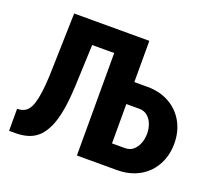

<svg xmlns="http://www.w3.org/2000/svg" viewBox="-120 -870 1147 1030"><g transform="rotate(20 453.5 -355.5)"><path d="M137.2 -710.9H291L276.4 -351.1Q272.9 -270 262.7 -210.7Q252.4 -151.4 234.6 -110.8Q216.8 -70.3 192.1 -45.9Q167.5 -21.5 134.3 -10.7Q101.1 0 61 0H24.4V-125.5L40.5 -127Q59.1 -129.4 73.2 -139.6Q87.4 -149.9 97.2 -169.9Q106.9 -189.9 113.5 -221.4Q120.1 -252.9 124 -298.3Q127.9 -343.8 128.9 -404.3ZM458 -710.9V-585H150.4V-710.9ZM513.2 -475.6H640.1Q712.9 -475.6 767.1 -444.8Q821.3 -414.1 851.1 -360.4Q880.9 -306.6 880.9 -237.8Q880.9 -186 863.8 -142.6Q846.7 -99.1 815.2 -67.1Q783.7 -35.2 739.3 -17.6Q694.8 0 640.1 0H411.6V-710.9H566.4V-125.5H640.1Q668 -125.5 686.8 -141.4Q705.6 -157.2 715.6 -183.1Q725.6 -209 725.6 -238.8Q725.6 -268.1 715.6 -293.5Q705.6 -318.8 686.8 -334.5Q668 -350.1 640.1 -350.1H513.2Z"/></g></svg>

Font: Roboto Condensed ExtraBold
Style: Regular
Weight: 800
Designer: Christian Robertson
Foundry: Google
Version: Version 3.008; 2023